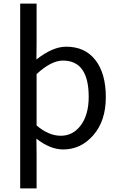

<svg xmlns="http://www.w3.org/2000/svg" viewBox="-20 -816 660 1065"><path d="M92 229V-796H183V-580L182 -486Q272 -557 347 -557Q452 -557 509.5 -482.5Q567 -408 567 -277Q567 -146 498 -66.5Q429 13 331 13Q258 13 182 -47L183 45V229ZM183 -120Q250 -63 317.5 -63Q385 -63 428.5 -121.5Q472 -180 472 -279Q472 -480 329 -480Q264 -480 183 -405Z"/></svg>

Font: Swei Fan Sans CJK TC
Style: Regular
Weight: 400
Version: Version 2.130